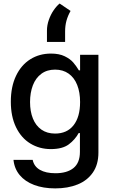

<svg xmlns="http://www.w3.org/2000/svg" viewBox="-20 -834 629 1064"><path d="M54.7 51.8H161.1Q168.5 88.4 201.2 107.2Q233.9 126 287.1 126Q351.6 126 387.2 97.2Q422.9 68.4 422.9 7.8V-96.7H416Q396 -60.1 361.1 -33.9Q326.2 -7.8 261.7 -7.8Q198.7 -7.8 148.2 -38.6Q97.7 -69.3 68.8 -128.9Q40 -188.5 40 -270.5Q40 -353 68.6 -413.3Q97.2 -473.6 147.7 -505.4Q198.2 -537.1 262.7 -537.1Q308.1 -537.1 338.6 -522.2Q369.1 -507.3 385.7 -488Q402.3 -468.8 417 -444.3H423.8V-530.3H525.4V11.7Q525.4 77.6 494.6 122.1Q463.9 166.5 410.2 188.2Q356.4 210 286.1 210Q219.7 210 169.2 190.9Q118.7 171.9 89.1 136.2Q59.6 100.6 54.7 51.8ZM423.8 -268.6Q423.8 -322.8 407.7 -363.3Q391.6 -403.8 360.4 -426Q329.1 -448.2 285.2 -448.2Q240.2 -448.2 209 -425Q177.7 -401.9 162.1 -361.1Q146.5 -320.3 146.5 -268.6Q146.5 -216.3 162.4 -177Q178.2 -137.7 209.5 -115.7Q240.7 -93.8 285.2 -93.8Q351.6 -93.8 387.7 -139.9Q423.8 -186 423.8 -268.6ZM310.5 -814.5 371.1 -773.4Q356 -747.1 348.4 -719.5Q340.8 -691.9 340.8 -659.2V-601.6H240.2V-664.1Q240.2 -693.8 250.5 -723.4Q260.7 -752.9 277.1 -776.9Q293.5 -800.8 310.5 -814.5Z"/></svg>

Font: Pretendard Std Medium
Style: Regular
Weight: 500
Designer: Base glyphs from Inter by Rasmus Andersson; Hangeul glyphs from Noto Sans CJK(Source Han Sans) by Jang Soo-young and Kan
Foundry: Kil Hyung-jin
Version: Version 1.309